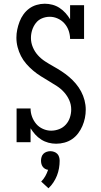

<svg xmlns="http://www.w3.org/2000/svg" viewBox="-20 -763 540 1030"><path d="M281 8Q260 8 239.5 2.5Q219 -3 201 -14.5Q183 -26 169 -41.5Q155 -57 144 -75V0H69V-181H144Q144 -158 152 -136.5Q160 -115 174.5 -98Q189 -81 210.5 -71.5Q232 -62 254 -62Q276 -62 297 -70Q318 -78 333 -94.5Q348 -111 355 -132.5Q362 -154 362 -176Q362 -202 351.5 -225.5Q341 -249 324 -268Q307 -287 285.5 -301Q264 -315 242 -328Q220 -341 198.5 -354.5Q177 -368 157.5 -384.5Q138 -401 121 -420.5Q104 -440 92.5 -462.5Q81 -485 74.5 -510Q68 -535 68 -561Q68 -583 72.5 -604.5Q77 -626 85 -647Q93 -668 106 -686Q119 -704 136.5 -717Q154 -730 176 -736.5Q198 -743 220 -743Q241 -743 261.5 -737.5Q282 -732 299.5 -720.5Q317 -709 331 -693.5Q345 -678 356 -660V-735H431V-554H356Q356 -576 348.5 -598Q341 -620 326 -637Q311 -654 290 -663.5Q269 -673 247 -673Q225 -673 205 -664.5Q185 -656 172 -639Q159 -622 152.5 -601.5Q146 -581 146 -559Q146 -534 156 -510Q166 -486 183 -467Q200 -448 221.5 -434Q243 -420 265.5 -407.5Q288 -395 309.5 -381Q331 -367 350.5 -350.5Q370 -334 386.5 -314.5Q403 -295 415 -272.5Q427 -250 433.5 -225Q440 -200 440 -175Q440 -152 435.5 -130Q431 -108 422 -87Q413 -66 399 -47.5Q385 -29 366.5 -16.5Q348 -4 326 2Q304 8 281 8ZM240 247 201 211Q214 198 223 182Q232 166 238 148Q229 147 221.5 142.5Q214 138 209 131Q204 124 202 115.5Q200 107 200 99Q200 89 203 79Q206 69 213 62Q220 55 230 51.5Q240 48 250 48Q260 48 270 51.5Q280 55 287 62Q294 69 297 79Q300 89 300 99Q300 119 296.5 139.5Q293 160 285.5 179Q278 198 266.5 215.5Q255 233 240 247Z"/></svg>

Font: Iosevka Curly Slab
Style: Regular
Weight: 400
Monospace: yes
Designer: Belleve Invis
Foundry: Belleve Invis
Version: Version 22.1.2; ttfautohint (v1.8.4)